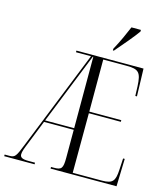

<svg xmlns="http://www.w3.org/2000/svg" viewBox="-133 -1034 992 1136"><g transform="rotate(15 363.5 -465.5)"><path d="M459 -781V-771H465C504 -816 564 -886 588 -921V-931H530C511 -886 489 -836 459 -781ZM0 0H186V-10H145C108 -10 94 -18 94 -37C94 -54 102 -74 117 -111L175 -257H357V-86C357 -20 348 -10 301 -10H284V0H688L693 -169H683L679 -96C675 -30 662 -10 596 -10H417L418 -375H614V-385H418V-704H560C635 -704 651 -689 655 -603L657 -545H667L662 -714H251V-704H343L99 -95C69 -19 63 -10 29 -10H0ZM179 -267 354 -704H357V-267Z"/></g></svg>

Font: Noto Serif Display ExtraCondensed Light
Style: Regular
Weight: 300
Width: 2
Designer: Monotype Design Team
Foundry: Monotype Imaging Inc.
Version: Version 2.009